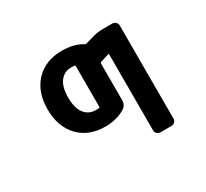

<svg xmlns="http://www.w3.org/2000/svg" viewBox="-149 -785 1298 1208"><g transform="rotate(-30 500.0 -180.5)"><path d="M698.2 197.3Q684.6 197.3 674.3 187.5Q664.1 177.7 664.1 163.1V-389.6Q664.1 -393.6 659.2 -392.6L594.7 -372.1Q590.8 -370.1 590.8 -366.2V-99.6Q590.8 -62.5 562.5 -44.9Q501 -6.8 418 -6.8Q296.9 -6.8 226.1 -82Q155.3 -157.2 155.3 -282.7Q155.3 -408.2 226.1 -482.9Q296.9 -557.6 418 -557.6Q505.9 -557.6 565.4 -519.5Q569.3 -516.6 573.2 -518.6L640.6 -538.1Q673.8 -546.9 708 -546.9H777.3Q792 -546.9 802.2 -537.1Q812.5 -527.3 812.5 -512.7V163.1Q812.5 177.7 802.2 187.5Q792 197.3 777.3 197.3ZM418 -437.5Q365.2 -437.5 335.9 -399.4Q304.7 -360.4 304.7 -282.2Q304.7 -204.1 335.9 -165Q365.2 -127 418 -127Q431.6 -127 441.4 -127.9Q445.3 -128.9 445.3 -133.8V-430.7Q445.3 -434.6 441.4 -435.5Q431.6 -437.5 418 -437.5Z"/></g></svg>

Font: Rounded-L Mgen+ 1mn bold
Style: Bold
Weight: 700
Designer: [Source Han Sans]
Ryoko NISHIZUKA  (kana & ideographs); Paul D. Hunt (Latin, Greek & Cyrillic); Wenlong ZHANG  (bopomofo
Version: Version 1.059.20150602